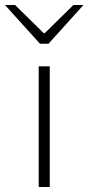

<svg xmlns="http://www.w3.org/2000/svg" viewBox="-62 -744 352 764"><path d="M92 0V-480H136V0ZM97 -570 -42 -724H-2L112 -612H116L230 -724H270L131 -570Z"/></svg>

Font: Mada Light
Style: Regular
Weight: 300
Designer: Khaled Hosny
Version: Version 1.5